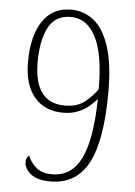

<svg xmlns="http://www.w3.org/2000/svg" viewBox="-53 -765 574 817"><g transform="rotate(5 234.0 -356.0)"><path d="M193 12Q136 12 108.5 -11Q81 -34 81 -60Q81 -83 94 -89Q105 -61 129.5 -40Q154 -19 197 -19Q281 -19 321 -101Q361 -183 364 -355Q354 -343 335 -326Q316 -309 287.5 -296.5Q259 -284 221 -284Q143 -284 98.5 -336.5Q54 -389 54 -486Q54 -596 96 -660Q138 -724 218 -724Q273 -724 315.5 -690Q358 -656 382 -582Q406 -508 406 -388Q406 -181 354.5 -84.5Q303 12 193 12ZM225 -315Q278 -315 310 -340Q342 -365 364 -397Q364 -547 326 -620Q288 -693 219 -693Q153 -693 124 -637.5Q95 -582 95 -489Q95 -316 225 -315Z"/></g></svg>

Font: Noto Serif Condensed ExtraLight
Style: Regular
Weight: 200
Width: 3
Designer: Monotype Design Team
Foundry: Monotype Imaging Inc.
Version: Version 2.013; ttfautohint (v1.8.4.7-5d5b)